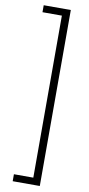

<svg xmlns="http://www.w3.org/2000/svg" viewBox="-122 -964 582 1257"><g transform="rotate(10 169.0 -335.0)"><path d="M61 250V203.6H189.9V-873.5H61V-919.9H241.2V250Z"/></g></svg>

Font: Now Alt Light
Style: Regular
Weight: 300
Designer: Alfredo Marco Pradil
Foundry: Alfredo Marco Pradil
Version: Version 1.002;PS 001.002;hotconv 1.0.88;makeotf.lib2.5.64775